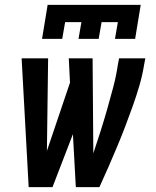

<svg xmlns="http://www.w3.org/2000/svg" viewBox="-20 -770 640 790"><path d="M98 0 69 -530H178L173 -149L268 -430L263 -530H361L364 -139Q379 -184 393.5 -229.5Q408 -275 421 -320.5Q434 -366 446 -411.5Q458 -457 465 -504L470 -530H578L573 -504Q566 -460 553.5 -417.5Q541 -375 526 -333Q511 -291 495 -249Q479 -207 461.5 -165.5Q444 -124 426 -82.5Q408 -41 389 0H292L280 -218L196 0ZM153 -610 176 -750H559L536 -610H453L465 -679H398L386 -610H303L315 -679H248L236 -610Z"/></svg>

Font: Iosevka Curly Slab SmBdEx
Style: Italic
Weight: 600
Width: 7
Italic angle: -9°
Monospace: yes
Designer: Belleve Invis
Foundry: Belleve Invis
Version: Version 11.1.0; ttfautohint (v1.8.3)